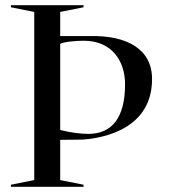

<svg xmlns="http://www.w3.org/2000/svg" viewBox="-20 -720 652 740"><path d="M112 -26 22 -8V0H302V-8L212 -26V-181L299 -182C337 -185 567 -203 566 -416C566 -530 470 -584 328 -581H212V-674L302 -692V-700H22V-692L112 -674ZM212 -219V-551C225 -559 274 -563 303 -563C410 -563 462 -486 462 -395C462 -266 411 -204 321 -204C291 -204 251 -209 212 -219Z"/></svg>

Font: Mazius Display
Style: Regular
Weight: 400
Designer: Alberto Casagrande & Collletttivo
Foundry: Collletttivo
Version: Version 2.000;Glyphs 3.2 (3217)